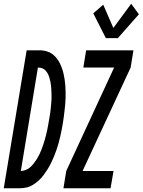

<svg xmlns="http://www.w3.org/2000/svg" viewBox="-61 -1003 760 1023"><path d="M503 -800 436 -932 489 -978 543 -854 638 -983 679 -927 567 -800ZM277 0 292 -92 547 -643H383L398 -735H650L635 -643L379 -92H544L528 0ZM-41 0 81 -735H157Q173 -734 188.5 -729.5Q204 -725 216.5 -716Q229 -707 239 -695Q249 -683 256 -669.5Q263 -656 268.5 -641Q274 -626 277.5 -610.5Q281 -595 283.5 -579Q286 -563 287 -546.5Q288 -530 288.5 -513.5Q289 -497 288.5 -480.5Q288 -464 286.5 -447.5Q285 -431 283 -414.5Q281 -398 279 -381Q277 -364 274 -347Q271 -329 267.5 -311Q264 -293 260 -275.5Q256 -258 251 -240Q246 -222 240 -204.5Q234 -187 227 -170Q220 -153 211.5 -135.5Q203 -118 193 -102Q183 -86 171.5 -70.5Q160 -55 146 -42Q132 -29 115 -18.5Q98 -8 80 -4Q62 0 44 0ZM50 -92Q63 -92 76.5 -97.5Q90 -103 100 -112Q110 -121 119 -132.5Q128 -144 135.5 -156Q143 -168 149 -180.5Q155 -193 160 -206Q165 -219 169.5 -232Q174 -245 177.5 -258Q181 -271 184.5 -284Q188 -297 190.5 -310Q193 -323 195.5 -336Q198 -349 200 -362Q202 -374 204 -385.5Q206 -397 207.5 -408.5Q209 -420 210 -431.5Q211 -443 212 -454.5Q213 -466 213.5 -477.5Q214 -489 213.5 -500.5Q213 -512 212.5 -523.5Q212 -535 211 -546Q210 -557 207.5 -568Q205 -579 202 -589.5Q199 -600 194 -609.5Q189 -619 182 -627Q175 -635 164.5 -639Q154 -643 143 -643H141Z"/></svg>

Font: Iosevka SS04 Semibold Extended
Style: Italic
Weight: 600
Width: 7
Italic angle: -9°
Monospace: yes
Designer: Belleve Invis
Foundry: Belleve Invis
Version: Version 19.0.0; ttfautohint (v1.8.4)